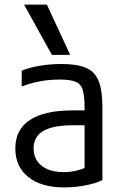

<svg xmlns="http://www.w3.org/2000/svg" viewBox="-20 -810 540 840"><path d="M261 10Q161 10 104 -35.5Q47 -81 47 -160Q47 -243 110.5 -285Q174 -327 298 -327H388V-262H299Q212 -262 169.5 -237Q127 -212 127 -161Q127 -113 162 -85Q197 -57 258 -57Q290 -57 320.5 -65Q351 -73 372 -86L350 -40V-338Q350 -389 342 -416Q334 -443 310.5 -452.5Q287 -462 242 -462Q213 -462 186 -459Q159 -456 132 -449.5Q105 -443 75 -432V-501Q110 -515 155.5 -522.5Q201 -530 250 -530Q318 -530 357 -513Q396 -496 412 -454.5Q428 -413 428 -340V-22Q397 -7 351 1.5Q305 10 261 10ZM207 -570 85 -790H185L287 -570Z"/></svg>

Font: M PLUS Code Latin
Style: Regular
Weight: 400
Designer: Coji Morishita
Foundry: UNDERFOREST DESIGN
Version: Version 1.002; ttfautohint (v1.8.3)